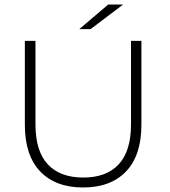

<svg xmlns="http://www.w3.org/2000/svg" viewBox="-20 -825 751 850"><path d="M90 -273V-644H137V-275Q137 -156 191.5 -97.5Q246 -39 349 -39Q451 -39 505.5 -97.5Q560 -156 560 -275V-644H606V-273Q606 -137 538 -66Q470 5 348 5Q226 5 158 -66Q90 -137 90 -273ZM459 -805H525L381 -696H331Z"/></svg>

Font: Montserrat Ace
Style: Light
Weight: 300
Designer: Julieta Ulanovsky
Foundry: Julieta Ulanovsky
Version: Version 1